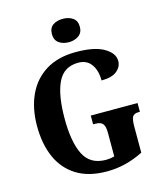

<svg xmlns="http://www.w3.org/2000/svg" viewBox="-135 -1034 967 1142"><g transform="rotate(-15 348.5 -462.5)"><path d="M381 10Q269 10 195 -36Q121 -82 84.5 -164.5Q48 -247 48 -358Q48 -466 86 -548.5Q124 -631 199 -677.5Q274 -724 384 -724Q498 -724 556.5 -690Q615 -656 615 -608Q615 -572 584 -546.5Q553 -521 489 -521Q489 -583 461.5 -621Q434 -659 382 -659Q293 -659 255.5 -581.5Q218 -504 218 -358Q218 -213 257.5 -135.5Q297 -58 393 -58Q418 -58 445 -65V-211Q445 -251 432 -266.5Q419 -282 387 -282H373V-336H661V-282H653Q625 -282 615.5 -266Q606 -250 606 -207V-45Q552 -18 497 -4Q442 10 381 10ZM361 -791Q324 -791 299.5 -809Q275 -827 275 -863Q275 -901 299.5 -918Q324 -935 361 -935Q396 -935 421.5 -918Q447 -901 447 -863Q447 -827 421.5 -809Q396 -791 361 -791Z"/></g></svg>

Font: Noto Serif Georgian Condensed ExtraBold
Style: Regular
Weight: 800
Width: 3
Designer: Monotype Design Team, Akaki Razmadze
Foundry: Google LLC
Version: Version 2.003; ttfautohint (v1.8.4.7-5d5b)